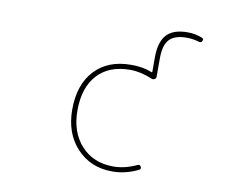

<svg xmlns="http://www.w3.org/2000/svg" viewBox="-81 -867 1161 959"><g transform="rotate(10 500.0 -388.0)"><path d="M545.9 -12.7Q489.3 -12.7 444.3 -31.7Q399.4 -50.8 364.7 -87.9Q330.1 -125 312.5 -173.8Q294.9 -222.7 294.9 -283.2Q294.9 -345.7 311.5 -395.5Q328.1 -445.3 361.8 -481.4Q395.5 -517.6 441.4 -535.6Q487.3 -553.7 545.9 -553.7Q608.4 -553.7 650.4 -536.1L652.3 -535.2Q656.2 -534.2 656.2 -538.1V-610.4Q656.2 -688.5 689.5 -725.6Q722.7 -762.7 796.9 -762.7Q834 -762.7 869.1 -749Q877.9 -746.1 877.9 -739.3Q877.9 -737.3 876 -733.4Q872.1 -722.7 860.4 -725.6Q827.1 -735.4 796.9 -735.4Q735.4 -735.4 708.5 -706.5Q681.6 -677.7 681.6 -610.4V-517.6Q681.6 -508.8 674.3 -504.4Q667 -500 659.2 -502.9Q599.6 -528.3 545.9 -528.3Q439.5 -528.3 380.4 -463.9Q321.3 -399.4 321.3 -283.2Q321.3 -172.9 382.8 -105.5Q444.3 -38.1 545.9 -38.1Q603.5 -38.1 664.1 -66.4Q675.8 -72.3 681.6 -60.5Q687.5 -49.8 675.8 -43.9Q610.4 -12.7 545.9 -12.7Z"/></g></svg>

Font: Rounded-X Mgen+ 2m thin
Style: Regular
Weight: 100
Designer: [Source Han Sans]
Ryoko NISHIZUKA  (kana & ideographs); Paul D. Hunt (Latin, Greek & Cyrillic); Wenlong ZHANG  (bopomofo
Version: Version 1.059.20150602